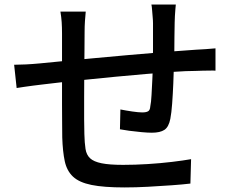

<svg xmlns="http://www.w3.org/2000/svg" viewBox="-20 -797 1040 842"><path d="M751 -777Q750 -769 749 -755Q748 -741 747 -726Q746 -711 746 -698Q745 -667 745 -635Q745 -603 744.5 -573.5Q744 -544 743 -518Q742 -478 740 -431Q738 -384 735 -343Q732 -302 727 -276Q720 -240 701 -227.5Q682 -215 646 -215Q628 -215 600.5 -217.5Q573 -220 547 -223.5Q521 -227 506 -230L508 -317Q533 -312 560.5 -308Q588 -304 604 -304Q621 -304 629.5 -309Q638 -314 639 -330Q643 -349 644.5 -380Q646 -411 648 -447.5Q650 -484 650 -518Q651 -546 651 -575.5Q651 -605 651 -636Q651 -667 651 -695Q651 -707 649.5 -722.5Q648 -738 647 -753Q646 -768 644 -777ZM356 -746Q354 -726 352.5 -704Q351 -682 351 -655Q351 -626 350.5 -578.5Q350 -531 349.5 -476.5Q349 -422 349 -369Q349 -316 349 -274Q349 -232 350 -209Q351 -170 355 -144Q359 -118 375 -103Q391 -88 425.5 -81Q460 -74 520 -74Q572 -74 628 -77.5Q684 -81 734 -87Q784 -93 818 -99L815 8Q782 12 733 15.5Q684 19 630 22Q576 25 526 25Q435 25 381 14Q327 3 300 -22.5Q273 -48 264 -90Q255 -132 253 -194Q253 -216 252.5 -253.5Q252 -291 252 -338.5Q252 -386 252 -435Q252 -484 252 -528Q252 -572 252 -604.5Q252 -637 252 -650Q252 -677 250.5 -699.5Q249 -722 245 -746ZM42 -513Q64 -513 93.5 -514.5Q123 -516 155 -519Q187 -522 247 -528Q307 -534 383.5 -541Q460 -548 542.5 -555.5Q625 -563 702 -569Q779 -575 839 -579Q859 -580 882 -581.5Q905 -583 925 -585V-487Q917 -488 901.5 -487.5Q886 -487 868.5 -487Q851 -487 838 -486Q799 -486 742 -482Q685 -478 620 -472.5Q555 -467 487 -460.5Q419 -454 356.5 -447.5Q294 -441 243 -435.5Q192 -430 162 -426Q146 -424 125.5 -421.5Q105 -419 85.5 -416Q66 -413 53 -411Z"/></svg>

Font: Noto Sans JP Thin Medium
Style: Regular
Weight: 500
Version: Version 2.004-H2;hotconv 1.0.118;makeotfexe 2.5.65603